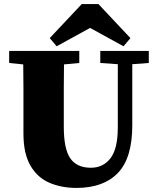

<svg xmlns="http://www.w3.org/2000/svg" viewBox="-20 -902 772 942"><path d="M472 -593V-652H710V-593L629 -587V-287Q629 -127 558.5 -53.5Q488 20 355 20Q281 20 222 -5.5Q163 -31 129 -90Q95 -149 95 -247V-356Q95 -413 95 -470.5Q95 -528 94 -586L25 -593V-652H369V-593L294 -586Q293 -529 293 -471.5Q293 -414 293 -356V-280Q293 -171 325 -125Q357 -79 426 -79Q486 -79 522 -125.5Q558 -172 558 -277V-587ZM463 -882 620 -715 586 -675 422 -765 258 -675 224 -715 381 -882Z"/></svg>

Font: Source Serif 4 Black
Style: Regular
Weight: 900
Designer: Frank Grießhammer
Foundry: Adobe
Version: Version 4.005;hotconv 1.1.0;makeotfexe 2.6.0